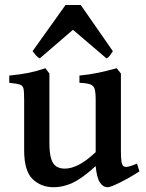

<svg xmlns="http://www.w3.org/2000/svg" viewBox="-20 -746 592 780"><path d="M368.7 -71.3Q313 -20.5 274.2 -2.9Q235.4 14.6 199.2 14.6Q146 14.6 112.1 -18.8Q78.1 -52.2 78.1 -136.2V-339.8Q78.1 -374.5 75.4 -386.2Q72.8 -397.9 61.5 -402.1Q50.3 -406.2 17.6 -409.7V-439Q63.5 -443.4 95.7 -450Q127.9 -456.5 164.6 -468.8L180.7 -447.3V-165.5Q180.7 -124.5 187.7 -101.8Q194.8 -79.1 208.5 -70.1Q222.2 -61 243.2 -61Q269 -61 299.3 -76.2Q329.6 -91.3 368.7 -127.9V-339.8Q368.7 -371.1 364.5 -384.5Q360.4 -397.9 347.2 -403.1Q334 -408.2 302.7 -409.7V-439Q342.8 -442.9 377.9 -450.2Q413.1 -457.5 454.1 -468.8L471.2 -447.3V-133.8Q471.2 -103 473.6 -89.1Q476.1 -75.2 482.4 -70.3Q486.3 -67.9 492.2 -67.9Q505.4 -67.9 536.6 -81.5L546.4 -49.8Q509.8 -25.9 469.5 -5.6Q429.2 14.6 417.5 14.6Q398.4 14.6 385.7 -4.9Q373 -24.4 368.7 -71.3ZM276.4 -625 141.6 -508.8Q134.3 -512.2 127.9 -519Q121.6 -525.9 112.3 -538.1L246.1 -725.6H308.1L438.5 -538.1Q429.7 -524.4 424.8 -518.3Q419.9 -512.2 412.6 -508.8Z"/></svg>

Font: David Libre Medium
Style: Regular
Weight: 500
Version: Version 1.000